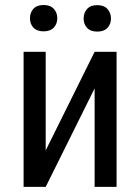

<svg xmlns="http://www.w3.org/2000/svg" viewBox="-20 -731 549 751"><path d="M350.1 -528.3 158.7 -142.6V-528.3H72.3V0H158.7L350.1 -385.3V0H436V-528.3ZM97.2 -659.7C97.2 -645 101.6 -632.8 110.6 -623C119.5 -613.3 132.8 -608.4 150.4 -608.4C168 -608.4 181.3 -613.3 190.4 -623C199.5 -632.8 204.1 -645 204.1 -659.7C204.1 -674.3 199.5 -686.6 190.4 -696.5C181.3 -706.5 168 -711.4 150.4 -711.4C132.8 -711.4 119.5 -706.5 110.6 -696.5C101.6 -686.6 97.2 -674.3 97.2 -659.7ZM307.1 -658.7C307.1 -644 311.6 -631.8 320.6 -622.1C329.5 -612.3 342.8 -607.4 360.4 -607.4C377.9 -607.4 391.3 -612.3 400.4 -622.1C409.5 -631.8 414.1 -644 414.1 -658.7C414.1 -673.3 409.5 -685.7 400.4 -695.8C391.3 -705.9 377.9 -710.9 360.4 -710.9C342.8 -710.9 329.5 -705.9 320.6 -695.8C311.6 -685.7 307.1 -673.3 307.1 -658.7Z"/></svg>

Font: Roboto Condensed
Style: Regular
Weight: 400
Designer: Google
Version: Version 2.134; 2016